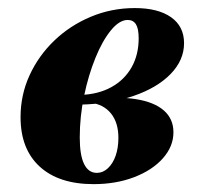

<svg xmlns="http://www.w3.org/2000/svg" viewBox="-20 -450 533 481"><path d="M214.5 11.3Q127.4 11.3 79.4 -32.7Q31.5 -76.6 31.5 -156.5Q31.5 -212.1 54 -261.3Q76.6 -310.5 116.1 -348.4Q155.6 -386.3 207.7 -408.1Q259.7 -429.8 317.7 -429.8Q375.8 -429.8 408.5 -406.9Q441.1 -383.9 441.1 -341.9Q441.1 -299.2 407.3 -264.5Q373.4 -229.8 314.5 -209.7Q255.6 -189.5 180.6 -187.9L181.5 -212.1Q226.6 -213.7 259.3 -231.9Q291.9 -250 309.7 -281.5Q327.4 -312.9 327.4 -354Q327.4 -378.2 320.6 -389.1Q313.7 -400 300 -400Q279 -400 257.7 -373.8Q236.3 -347.6 219 -304.8Q201.6 -262.1 190.7 -210.1Q179.8 -158.1 179.8 -105.6Q179.8 -61.3 190.7 -39.1Q201.6 -16.9 222.6 -16.9Q237.9 -16.9 250.4 -28.6Q262.9 -40.3 269.8 -60.1Q276.6 -79.8 276.6 -104.8Q276.6 -142.7 258.1 -165.7Q239.5 -188.7 206.5 -192.7L211.3 -200Q275 -208.9 320.6 -201.6Q366.1 -194.4 390.3 -173.4Q414.5 -152.4 414.5 -118.5Q414.5 -83.1 387.9 -53.2Q361.3 -23.4 315.7 -6Q270.2 11.3 214.5 11.3Z"/></svg>

Font: Playfair 5pt SemiExpanded Light Black
Style: Italic
Weight: 900
Italic angle: -15.6°
Version: Version 2.001;gftools[0.9.30]